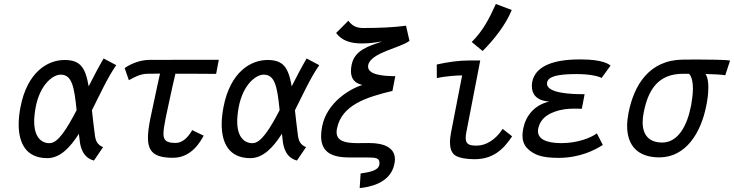

<svg xmlns="http://www.w3.org/2000/svg" viewBox="-20 -803 3743 979"><path d="M162.1 -257.3C184.6 -374 251 -422.4 289.1 -422.4C346.2 -422.4 358.4 -363.8 370.6 -241.2C320.8 -145.5 275.4 -73.2 233.9 -73.2H227.5C220.2 -73.2 154.3 -75.7 154.3 -183.6C154.3 -204.1 156.7 -228.5 162.1 -257.3ZM448.7 -240.7C490.2 -322.8 529.3 -409.2 572.8 -470.7L508.3 -504.9C481.9 -459.5 456.5 -411.1 432.1 -362.8C415.5 -459 389.6 -497.1 309.1 -497.1C223.6 -497.1 119.1 -436.5 84.5 -257.3C78.6 -227.1 75.2 -197.3 75.2 -168.9C75.2 -73.7 112.8 3.4 221.2 3.4C285.2 3.4 336.4 -48.8 382.3 -121.1C383.8 -110.4 384.8 -99.1 386.2 -87.9C389.2 -58.6 399.4 0 459 15.6L505.4 -52.7C475.6 -65.4 467.8 -85 463.9 -113.3C457.5 -160.6 453.1 -203.1 448.7 -240.7Z M887.7 -498 741.7 -497.6C694.8 -497.6 644.5 -477.1 615.7 -455.6L637.2 -394C664.6 -409.7 696.3 -426.3 730.5 -426.8C730.5 -426.8 786.1 -427.2 795.9 -427.7C774.4 -333.5 761.7 -265.6 750 -214.8L745.6 -193.8C738.3 -156.7 734.4 -126 734.4 -100.6C734.4 -28.3 767.6 1.5 862.3 1.5C958.5 1.5 1003.4 -84 1018.6 -111.3L960 -139.6C939 -102.5 910.6 -74.2 876.5 -74.2C829.6 -74.2 813.5 -85.9 813.5 -121.6C813.5 -139.6 817.4 -163.6 823.7 -195.3L827.6 -214.8C838.9 -263.7 850.6 -327.6 874.5 -427.2H933.6L1082 -426.3L1095.7 -498H1086.9H1015.1H947.3Z M1197.3 -257.3C1219.7 -374 1286.1 -422.4 1324.2 -422.4C1381.3 -422.4 1393.6 -363.8 1405.8 -241.2C1356 -145.5 1310.5 -73.2 1269 -73.2H1262.7C1255.4 -73.2 1189.5 -75.7 1189.5 -183.6C1189.5 -204.1 1191.9 -228.5 1197.3 -257.3ZM1483.9 -240.7C1525.4 -322.8 1564.5 -409.2 1607.9 -470.7L1543.5 -504.9C1517.1 -459.5 1491.7 -411.1 1467.3 -362.8C1450.7 -459 1424.8 -497.1 1344.2 -497.1C1258.8 -497.1 1154.3 -436.5 1119.6 -257.3C1113.8 -227.1 1110.4 -197.3 1110.4 -168.9C1110.4 -73.7 1147.9 3.4 1256.3 3.4C1320.3 3.4 1371.6 -48.8 1417.5 -121.1C1418.9 -110.4 1419.9 -99.1 1421.4 -87.9C1424.3 -58.6 1434.6 0 1494.1 15.6L1540.5 -52.7C1510.7 -65.4 1502.9 -85 1499 -113.3C1492.7 -160.6 1488.3 -203.1 1483.9 -240.7Z M1756.3 -697.3 1693.8 -634.8C1723.6 -594.7 1769 -581.5 1825.2 -581.5C1872.1 -581.5 1898.4 -587.4 1928.7 -591.8C1859.4 -567.4 1787.6 -547.9 1772.9 -472.2C1770.5 -460.9 1769.5 -450.2 1769.5 -441.4C1769.5 -383.8 1810.5 -374.5 1827.6 -369.6C1767.6 -352.1 1646.5 -281.7 1622.6 -158.7C1619.1 -140.1 1617.2 -124 1617.2 -109.4C1617.2 -21 1679.7 0 1764.2 0H1843.8H1853.5C1891.6 0 1915 1.5 1915 26.9C1915 30.3 1915 33.7 1914.1 37.6C1908.2 67.9 1861.3 75.2 1818.8 81.5L1814 156.2C1858.9 151.4 1971.7 133.8 1991.2 32.2C1992.7 23.9 1993.7 16.1 1993.7 9.3C1993.7 -50.3 1938.5 -73.7 1861.8 -73.7C1860.4 -73.7 1803.2 -73.2 1801.8 -73.2C1736.3 -73.2 1696.3 -85.4 1696.3 -129.4C1696.3 -134.8 1696.8 -140.6 1698.2 -147C1721.7 -267.1 1846.2 -307.1 1981 -339.4L1995.6 -414.6C1926.3 -414.6 1856.9 -423.8 1856.9 -463.4C1856.9 -465.8 1856.9 -468.3 1857.4 -470.7C1870.1 -535.2 2021.5 -558.6 2067.9 -594.7L2050.3 -671.9C1984.4 -663.1 1911.1 -660.2 1830.6 -660.2C1791 -660.2 1772 -676.8 1756.3 -697.3Z M2385.3 -588.9 2440.9 -543C2498 -599.6 2559.1 -676.8 2589.4 -752L2508.3 -782.7C2474.6 -708 2442.9 -646 2385.3 -588.9ZM2370.1 -494.6C2319.3 -494.6 2264.2 -486.8 2207 -474.1L2207.5 -404.8C2255.9 -415.5 2312.5 -418.5 2336.4 -418.5L2279.3 -124.5C2277.3 -112.8 2274.4 -95.7 2274.4 -77.6C2274.4 -51.3 2280.3 -23.4 2302.2 -9.8C2321.3 2 2357.4 8.8 2398.9 8.8C2488.8 8.8 2543 -34.7 2591.3 -107.9L2543 -146C2507.8 -90.3 2457 -60.5 2411.6 -60.5C2375 -60.5 2354.5 -65.9 2354.5 -99.6C2354.5 -106.9 2355.5 -116.2 2357.4 -126.5C2357.4 -126.5 2402.8 -361.3 2428.7 -494.6Z M3053.7 -64 3023.4 -123C2994.1 -100.6 2924.8 -73.2 2842.8 -73.2C2762.7 -73.2 2723.1 -95.7 2723.1 -133.8C2723.1 -137.7 2723.1 -141.6 2724.1 -146C2730.5 -178.7 2750.5 -213.4 2808.6 -233.4C2847.2 -247.1 2877.9 -249 2908.7 -249C2921.4 -249 2934.1 -248.5 2946.8 -248.5L2960.9 -322.8H2952.1H2949.7C2897.5 -322.8 2769 -326.7 2769 -376.5C2769 -378.4 2769 -380.4 2769.5 -382.3C2775.4 -413.1 2821.8 -425.3 2921.4 -425.3C2992.7 -425.3 3037.1 -412.6 3047.4 -405.3L3093.3 -468.8C3085.4 -474.6 3055.2 -500 2941.9 -500H2935.1C2783.7 -500 2707.5 -456.5 2693.8 -385.3C2692.4 -377.9 2691.9 -370.6 2691.9 -363.3C2691.9 -323.7 2714.8 -289.6 2780.8 -285.2C2703.1 -267.6 2660.2 -210.4 2647.9 -147C2646 -136.2 2644 -124.5 2644 -112.3C2644 -88.4 2650.4 -63.5 2671.4 -43.9C2702.6 -15.1 2738.8 2 2827.6 2C2936.5 2 3014.2 -38.1 3053.7 -64Z M3493.7 -426.8C3508.3 -409.2 3513.2 -382.8 3513.2 -352.5C3513.2 -326.2 3509.3 -296.4 3504.4 -267.6C3503.9 -264.6 3502.9 -261.7 3502.4 -258.8C3484.4 -167 3439.9 -76.2 3356.4 -76.2C3290 -76.2 3256.8 -114.3 3256.8 -179.7C3256.8 -194.8 3258.8 -211.4 3262.2 -229C3285.2 -348.1 3337.9 -426.8 3462.9 -426.8H3482.9ZM3577.1 -425.8C3617.2 -424.8 3656.7 -422.9 3678.2 -419.4L3702.6 -494.1C3678.7 -498.5 3597.2 -499.5 3535.2 -499.5C3500 -499.5 3471.2 -499 3462.9 -499C3290 -497.6 3212.4 -369.1 3184.6 -226.6C3180.2 -203.1 3177.7 -181.2 3177.7 -160.6C3177.7 -62 3231 -1 3340.8 -0.5H3341.8C3477.1 -0.5 3554.7 -126 3581.5 -265.1C3587.4 -293.5 3591.8 -326.7 3591.8 -356.9C3591.8 -376.5 3589.8 -395 3585 -410.2C3583 -416.5 3580.1 -421.9 3577.1 -425.8Z"/></svg>

Font: Fantasque Sans Mono
Style: RegItalic
Weight: 400
Italic angle: -11°
Monospace: yes
Designer: Jany Belluz
Version: Version 1.6.3